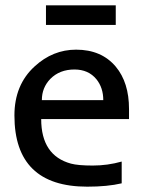

<svg xmlns="http://www.w3.org/2000/svg" viewBox="-20 -700 540 728"><path d="M311 7.8Q34.7 7.8 34.7 -262.2Q34.7 -378.4 111.3 -448.2Q180.2 -511.7 268.6 -511.7Q364.7 -511.7 418.9 -447.3Q469.2 -387.2 469.2 -286.6V-248.5H136.2Q136.2 -110.4 249 -79.6Q275.9 -72.3 331.8 -72.3Q387.7 -72.3 441.4 -87.4V-4.9Q387.7 7.8 311 7.8ZM371.6 -320.3Q371.6 -367.2 345.7 -399.4Q315.4 -436.5 262.2 -436.5Q206.1 -436.5 170.9 -400.9Q138.7 -367.7 138.7 -320.3ZM154.3 -679.7H418.9V-605.5H154.3Z"/></svg>

Font: Inder
Style: Regular
Weight: 400
Designer: Irina Smirnova
Foundry: Irina Smirnova
Version: Version 1.001